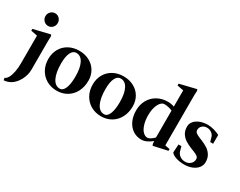

<svg xmlns="http://www.w3.org/2000/svg" viewBox="-114 -1407 2773 2219"><g transform="rotate(30 1272.0 -298.0)"><path d="M93.2 -53V-430.6L101.6 -420.8L7.8 -439V-463.4L228 -516L236.8 -499.8L234.8 -430.4V-51.8Q234.8 20.4 199 88.4Q163.2 156.4 107.8 189.8Q88.8 201.6 63.2 209.2Q37.6 216.8 17.8 216.8L11.8 187.2Q35.4 180.2 54 147Q72.6 113.8 82.9 61.6Q93.2 9.4 93.2 -53ZM65 -667.4Q65 -702.4 89.1 -727.1Q113.2 -751.8 148.1 -751.8Q181.8 -751.8 205.4 -727.1Q229 -702.4 229 -667.4Q229 -632.4 205.4 -607.7Q181.8 -583 148.1 -583Q113.2 -583 89.1 -607.7Q65 -632.4 65 -667.4Z M341 -256.9Q341 -332 374.8 -391.3Q408.7 -450.6 469.1 -483.5Q529.6 -516.4 606.8 -516.4Q682.4 -516.4 742.4 -484.5Q802.5 -452.6 835.8 -395.8Q869.2 -339 869.2 -266.8Q869.2 -185.7 835.9 -121Q802.6 -56.4 742.5 -20.4Q682.5 15.6 606.8 15.6Q529.6 15.6 469.1 -19.5Q408.7 -54.5 374.8 -116.1Q341 -177.7 341 -256.9ZM715 -235.9Q715 -351.2 681.8 -414.5Q648.6 -477.8 588.4 -477.8Q544.2 -477.8 519.7 -426.9Q495.2 -376 495.2 -285Q495.2 -160.8 529.7 -91.9Q564.2 -23 625.8 -23Q668 -23 691.5 -78.9Q715 -134.8 715 -235.9Z M933 -256.9Q933 -332 966.8 -391.3Q1000.7 -450.6 1061.1 -483.5Q1121.6 -516.4 1198.8 -516.4Q1274.4 -516.4 1334.4 -484.5Q1394.5 -452.6 1427.8 -395.8Q1461.2 -339 1461.2 -266.8Q1461.2 -185.7 1427.9 -121Q1394.6 -56.4 1334.5 -20.4Q1274.5 15.6 1198.8 15.6Q1121.6 15.6 1061.1 -19.5Q1000.7 -54.5 966.8 -116.1Q933 -177.7 933 -256.9ZM1307 -235.9Q1307 -351.2 1273.8 -414.5Q1240.6 -477.8 1180.4 -477.8Q1136.2 -477.8 1111.7 -426.9Q1087.2 -376 1087.2 -285Q1087.2 -160.8 1121.7 -91.9Q1156.2 -23 1217.8 -23Q1260 -23 1283.5 -78.9Q1307 -134.8 1307 -235.9Z M1879.2 -5 1874.8 -53 1881 -49.2Q1847 -19.8 1809.6 -1.9Q1772.2 16 1735.8 16Q1674.2 16 1624.5 -16.2Q1574.8 -48.4 1546 -108.4Q1517.2 -168.4 1517.2 -248Q1517.2 -324.8 1551.5 -386.6Q1585.8 -448.4 1647.6 -483.1Q1709.4 -517.8 1788 -517.8Q1834.4 -517.8 1878.8 -501L1873 -495V-727.4L1882.2 -717.6L1788.4 -735.8V-760.2L2006.2 -812.8L2015 -796.6L2011.8 -733.8V-57L2003.4 -66.8L2075.6 -53V-29.8L1887.8 11.8ZM1879 -96 1873 -82.2V-458L1880.4 -446Q1854.8 -459.4 1823.9 -466.3Q1793 -473.2 1765.2 -473.2Q1739.6 -473.2 1716.8 -447.6Q1694 -422 1679.9 -376Q1665.8 -330 1665.8 -271Q1665.8 -199.4 1682.6 -146.4Q1699.4 -93.4 1727.3 -65.8Q1755.2 -38.2 1787.8 -38.2Q1805 -38.2 1828.5 -53.4Q1852 -68.6 1879 -96Z M2132 -41.8 2138.8 -150.8H2177.6L2192.6 -95.2Q2202 -59.4 2232.5 -37.6Q2263 -15.8 2303 -15.8Q2344.8 -15.8 2373 -41.6Q2401.2 -67.4 2401.2 -104Q2401.2 -128.6 2382.7 -142.5Q2364.2 -156.4 2325.2 -171.4L2292.8 -184.2Q2241.8 -204.4 2205.7 -227.1Q2169.6 -249.8 2144.9 -287.2Q2120.2 -324.6 2120.2 -380Q2120.2 -420 2146.5 -451.1Q2172.8 -482.2 2218.8 -500Q2264.8 -517.8 2321 -517.8Q2359.2 -517.8 2403.6 -505.7Q2448 -493.6 2481.2 -475V-358.2H2442L2426 -414.8Q2417 -446 2389.7 -465.1Q2362.4 -484.2 2327 -484.2Q2290.6 -484.2 2266.2 -461.7Q2241.8 -439.2 2241.8 -406Q2241.8 -381.8 2259.8 -367.7Q2277.8 -353.6 2315.8 -338.2L2346.8 -325.8Q2396.2 -305.6 2430.6 -282.9Q2465 -260.2 2488.9 -222.5Q2512.8 -184.8 2512.8 -130Q2512.8 -87.4 2486 -53.6Q2459.2 -19.8 2412.7 -1Q2366.2 17.8 2309 17.8Q2248.2 17.8 2198.5 1.1Q2148.8 -15.6 2132 -41.8Z"/></g></svg>

Font: Wittgenstein
Style: Regular
Weight: 400
Designer: Jörg Drees
Foundry: Jörg Drees
Version: Version 1.003;Glyphs 3.1.2 (3151)